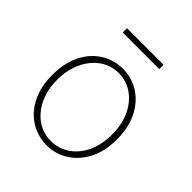

<svg xmlns="http://www.w3.org/2000/svg" viewBox="-179 -757 891 891"><g transform="rotate(45 266.0 -312.0)"><path d="M266 12Q209 12 160.5 -17.5Q112 -47 83 -103Q54 -159 54 -238Q54 -318 83 -374.5Q112 -431 160.5 -460.5Q209 -490 266 -490Q323 -490 371 -460.5Q419 -431 448.5 -374.5Q478 -318 478 -238Q478 -159 448.5 -103Q419 -47 371 -17.5Q323 12 266 12ZM266 -16Q317 -16 358 -44Q399 -72 422.5 -122Q446 -172 446 -238Q446 -304 422.5 -354.5Q399 -405 358 -433.5Q317 -462 266 -462Q215 -462 174.5 -433.5Q134 -405 110 -354.5Q86 -304 86 -238Q86 -172 110 -122Q134 -72 174.5 -44Q215 -16 266 -16ZM146 -608V-636H386V-608Z"/></g></svg>

Font: Source Sans 3
Style: Regular
Weight: 200
Designer: Paul D. Hunt
Foundry: Adobe
Version: Version 3.046;hotconv 1.0.118;makeotfexe 2.5.65603